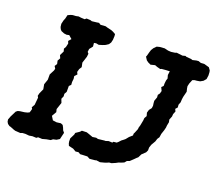

<svg xmlns="http://www.w3.org/2000/svg" viewBox="-137 -840 1151 1017"><g transform="rotate(20 439.0 -331.0)"><path d="M66 13 36 11 24 7 7 0 -1 -2 -12 -10 -18 -20 -20 -32 -13 -51 -6 -65 4 -85 13 -92 25 -95 49 -98 65 -102 75 -107 81 -128 76 -136 86 -153 90 -195 85 -204 89 -220 101 -246 96 -273 106 -302V-332L120 -359L123 -370L115 -383L124 -397L120 -415L129 -431L122 -447L134 -471L130 -486L137 -498L142 -519L137 -532L150 -547L132 -563L118 -560L103 -562L86 -569L79 -577L74 -588L72 -605L77 -626L82 -638L87 -659L102 -666L113 -669L131 -670L145 -673L159 -671L180 -670L188 -677L210 -676L219 -673L245 -676L258 -678L269 -671L297 -673L310 -669L332 -664L344 -659L358 -651L359 -640L358 -619L354 -602L346 -590L331 -580L316 -574L296 -568L281 -571L269 -569L271 -549L256 -530L254 -513L261 -505L259 -487L247 -450L252 -426L243 -412L238 -394L244 -382L231 -368L233 -353L231 -335L232 -319L222 -309V-276L214 -262L215 -248L208 -232L216 -211L203 -172L207 -156L192 -130L205 -109L227 -106L250 -109L262 -104L269 -91L274 -78L283 -67L278 -46L274 -29L258 -19L240 -15L230 -7L207 -3L185 3L162 2L154 8L132 7L114 10L93 8L76 9ZM331 -11 326 -23 324 -34V-51L337 -77L339 -87L361 -102L368 -110L395 -111L407 -107L432 -98L452 -101L463 -98L498 -102H505L520 -107L541 -106L545 -112L563 -114L571 -121L582 -133L594 -142L601 -148L614 -164L631 -179V-189L635 -197L644 -219L645 -229L649 -242L655 -273L656 -286L664 -300L659 -318L664 -335L675 -349L677 -363L675 -377L674 -390L682 -412L681 -426L689 -437L693 -452L684 -471L694 -481V-496L696 -513L700 -525L695 -543L698 -565L676 -564L653 -562L646 -559L627 -564L614 -569L590 -563L575 -570L564 -578L553 -595L556 -602L561 -621L566 -637L575 -651L588 -664L604 -668L631 -670L652 -665L669 -664L691 -667L699 -670L733 -666L748 -670L755 -667L781 -665L790 -662L811 -667L823 -668L837 -663L857 -664L885 -656L895 -642L897 -633L898 -614L895 -593L883 -579L867 -570L850 -567L838 -566L826 -562L817 -540L813 -523L815 -510L819 -494L815 -478L811 -462L809 -448L808 -430L802 -415L803 -399L793 -388L799 -375L792 -358L791 -344L783 -324L786 -310L782 -290L781 -278L777 -262L769 -238L766 -218L758 -206L753 -190L739 -166L733 -148V-132L727 -119L707 -100L697 -80L690 -74L679 -63L661 -46L647 -41L637 -29L623 -23L608 -18L595 -11L574 -2L561 -1L550 4L538 8L515 14L494 11L488 13L457 16L442 8L418 9L402 10L390 3L374 5L357 -5Z"/></g></svg>

Font: Winky Rough Medium
Style: Italic
Weight: 500
Italic angle: -8.97852°
Designer: Simon Atzbach
Foundry: typofactur
Version: Version 1.206; ttfautohint (v1.8.4.7-5d5b)